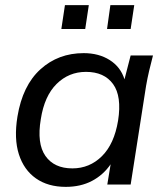

<svg xmlns="http://www.w3.org/2000/svg" viewBox="-20 -719 645 748"><path d="M236 9Q167 9 120 -24Q73 -57 53.5 -118Q34 -179 48 -265Q68 -386 137.5 -449Q207 -512 306 -512Q365 -512 407.5 -485Q450 -458 465 -410L489 -503H576Q568 -473 561 -443Q554 -413 549 -384L489 0H398L411 -79Q382 -37 338 -14Q294 9 236 9ZM262 -63Q329 -63 377 -110.5Q425 -158 440 -249Q455 -344 420.5 -391.5Q386 -439 315 -439Q248 -439 200.5 -392Q153 -345 139 -255Q123 -160 157 -111.5Q191 -63 262 -63ZM397 -606 410 -699H503L489 -606ZM219 -606 233 -699H326L312 -606Z"/></svg>

Font: Mulish Medium
Style: Italic
Weight: 500
Italic angle: -9°
Designer: Vernon Adams
Foundry: Vernon Adams
Version: Version 3.603; ttfautohint (v1.8.3)